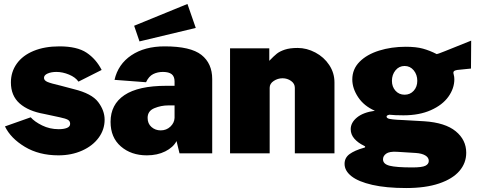

<svg xmlns="http://www.w3.org/2000/svg" viewBox="-20 -774 2406 969"><path d="M5 -136 135 -182Q154 -160 192.5 -141Q231 -122 276 -122Q302 -122 318 -128.5Q334 -135 334 -149Q334 -163 322.5 -169.5Q311 -176 282 -182L203 -199Q123 -213 79 -252Q35 -291 35 -358Q35 -411 64.5 -452.5Q94 -494 149.5 -517Q205 -540 280 -540Q369 -540 417 -508Q465 -476 493 -421L376 -362Q361 -384 328.5 -397.5Q296 -411 265 -411Q239 -411 220.5 -403Q202 -395 202 -381Q202 -368 219.5 -360.5Q237 -353 285 -342L353 -324Q443 -302 475.5 -259Q508 -216 508 -170Q508 -120 478 -79Q448 -38 394.5 -14Q341 10 275 10Q177 10 105.5 -33Q34 -76 5 -136Z M538 -159Q538 -247 608 -294Q678 -341 820 -341H861V-363Q861 -388 846.5 -399.5Q832 -411 802 -411Q775 -411 753 -400Q731 -389 717 -359L558 -371Q576 -450 643 -495Q710 -540 811 -540Q942 -540 996.5 -497Q1051 -454 1051 -375V0H886L871 -62Q854 -30 814 -10Q774 10 721 10Q642 10 590 -35Q538 -80 538 -159ZM861 -179V-242H829Q793 -242 759 -228Q725 -214 725 -179Q725 -150 744.5 -133Q764 -116 791 -116Q820 -116 840 -135Q860 -154 861 -179ZM968 -633 684 -565 657 -644 926 -754Z M1141 -530H1339V-467Q1362 -491 1377 -503Q1392 -515 1417.5 -523.5Q1443 -532 1482 -532Q1528 -532 1571.5 -509Q1615 -486 1641.5 -446Q1668 -406 1668 -358V0H1468V-331Q1468 -352 1449 -365.5Q1430 -379 1406 -379Q1382 -379 1361.5 -365.5Q1341 -352 1341 -331V0H1141Z M1719 53Q1719 22 1744.5 3.5Q1770 -15 1816 -28Q1823 -29 1823 -33Q1823 -36 1816 -39Q1787 -53 1768.5 -74Q1750 -95 1750 -122Q1750 -155 1781.5 -181Q1813 -207 1872 -215Q1817 -239 1787.5 -283.5Q1758 -328 1758 -373Q1758 -425 1794.5 -462Q1831 -499 1893 -518.5Q1955 -538 2028 -538Q2080 -538 2114.5 -528.5Q2149 -519 2184 -501Q2186 -500 2226 -516L2358 -569L2357 -428L2288 -421Q2277 -419 2272.5 -416Q2268 -413 2268 -406L2270 -397Q2273 -387 2273 -374Q2273 -328 2243 -286Q2213 -244 2154.5 -218Q2096 -192 2016 -192Q1972 -192 1945 -195Q1931 -192 1931 -186Q1931 -177 1946 -174Q1961 -171 1984.5 -169.5Q2008 -168 2016 -168L2121 -162Q2227 -155 2280 -111.5Q2333 -68 2333 -3Q2333 49 2298.5 89Q2264 129 2196 152Q2128 175 2030 175Q1929 175 1859 159Q1789 143 1754 115.5Q1719 88 1719 53ZM2086 -366Q2086 -397 2068 -419Q2050 -441 2022 -441Q1994 -441 1976 -419Q1958 -397 1958 -366Q1958 -336 1976 -316Q1994 -296 2022 -296Q2050 -296 2068 -316Q2086 -336 2086 -366ZM2144 38Q2144 21 2126.5 10.5Q2109 0 2078 -2L1982 -8Q1945 -10 1929 1.5Q1913 13 1913 30Q1913 54 1946.5 62.5Q1980 71 2061 71Q2110 71 2127 62.5Q2144 54 2144 38Z"/></svg>

Font: Morrison Black
Style: Regular
Weight: 900
Designer: Pablo Impallari, Rodrigo Fuenzalida (Modified by Dan O. Williams)
Version: Version 0.03;June 6, 2019;FontCreator 11.5.0.2425 64-bit; tt